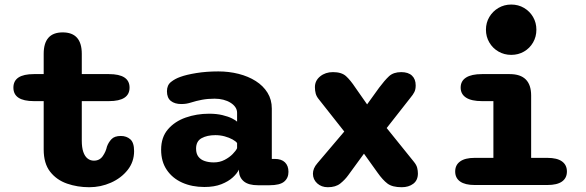

<svg xmlns="http://www.w3.org/2000/svg" viewBox="-20 -794 2516 824"><path d="M125.5 -360Q37.5 -360 37.5 -418Q37.5 -476 125.5 -476H167.5V-563Q167.5 -655 249 -655Q331 -655 331 -563V-476H447.5Q536 -476 536 -418Q536 -360 447.5 -360H331V-190Q331 -161 337.5 -142Q344 -123 355.8 -113.8Q367.5 -104.5 383 -104.5Q407.5 -104.5 421 -124Q434.5 -143.5 439 -165Q445.5 -183 458.5 -196.8Q471.5 -210.5 498.5 -210.5Q523 -210.5 539.2 -196.2Q555.5 -182 555.5 -145.5Q555.5 -99.5 527.8 -64.5Q500 -29.5 456 -10Q412 9.5 363 9.5Q312.5 9.5 267.8 -6Q223 -21.5 195.2 -57Q167.5 -92.5 167.5 -152.5V-360Z M1087 1Q1047 1 1027 -15.2Q1007 -31.5 1005.5 -59L1005 -66Q998 -50 979.2 -32.8Q960.5 -15.5 930.2 -3.5Q900 8.5 857 8.5Q804 8.5 762 -10.2Q720 -29 695.8 -64.8Q671.5 -100.5 671.5 -151.5Q671.5 -205 700.8 -239Q730 -273 777 -289.5Q824 -306 877.5 -306Q909.5 -306 934.5 -300Q959.5 -294 975.8 -285.8Q992 -277.5 997.5 -272V-310Q997.5 -323 990 -334Q982.5 -345 969.2 -353.2Q956 -361.5 938.5 -366Q921 -370.5 901 -370.5Q872 -370.5 846.8 -365.8Q821.5 -361 801.5 -354.5Q790.5 -351 780.2 -349.2Q770 -347.5 758 -347.5Q730 -347.5 713.2 -360.8Q696.5 -374 696.5 -402.5Q696.5 -428.5 713.8 -442.2Q731 -456 754 -464Q779.5 -473.5 822.8 -480.5Q866 -487.5 917 -487.5Q962.5 -487.5 1004 -477Q1045.5 -466.5 1077.5 -446.2Q1109.5 -426 1128 -396.2Q1146.5 -366.5 1146.5 -328V-112H1159Q1188 -112 1203 -97.2Q1218 -82.5 1218 -56.5Q1218 -30 1199.5 -14.5Q1181 1 1136.5 1ZM997.5 -180Q992.5 -187.5 978 -195.5Q963.5 -203.5 944.2 -208.8Q925 -214 904.5 -214Q869 -214 845.2 -201Q821.5 -188 821.5 -156Q821.5 -134.5 831.5 -121.5Q841.5 -108.5 858.8 -102.8Q876 -97 897.5 -97Q923 -97 943.8 -107.8Q964.5 -118.5 978.5 -132.8Q992.5 -147 997.5 -158Z M1702 -484.5Q1732 -484.5 1748 -469.5Q1764 -454.5 1764 -427.5Q1764 -410 1758.2 -398.8Q1752.5 -387.5 1741.5 -374.5L1639.5 -244.5L1756 -100Q1767.5 -86 1770.5 -73.5Q1773.5 -61 1773.5 -49.5Q1773.5 -20.5 1753.8 -5.5Q1734 9.5 1704 9.5Q1664 9.5 1643.2 -6Q1622.5 -21.5 1600 -53.5L1542 -134.5L1474.5 -42Q1460.5 -22.5 1440.5 -6.5Q1420.5 9.5 1387 9.5Q1359.5 9.5 1341.2 -7.2Q1323 -24 1323 -48.5Q1323 -59.5 1327.5 -70.8Q1332 -82 1342.5 -94L1457.5 -229.5L1349 -367Q1338.5 -379.5 1335 -392.2Q1331.5 -405 1331.5 -420Q1331.5 -448 1354 -466.2Q1376.5 -484.5 1409 -484.5Q1446 -484.5 1465 -467.2Q1484 -450 1505.5 -417.5L1555.5 -346L1607 -417.5Q1630.5 -449 1649.5 -466.8Q1668.5 -484.5 1702 -484.5Z M2017 -116.5H2097.5V-360H2048.5Q2003.5 -360 1980.2 -375Q1957 -390 1957 -418Q1957 -446.5 1980.2 -461.2Q2003.5 -476 2048.5 -476H2167.5Q2259.5 -476 2259.5 -384V-116.5H2329Q2371 -116.5 2392 -101.2Q2413 -86 2413 -58Q2413 -30 2392 -15Q2371 0 2329 0H2017Q1976 0 1954.8 -15Q1933.5 -30 1933.5 -58Q1933.5 -86 1954.8 -101.2Q1976 -116.5 2017 -116.5ZM2065.5 -666.5Q2065.5 -696.5 2080 -721Q2094.5 -745.5 2119.2 -760Q2144 -774.5 2174 -774.5Q2204.5 -774.5 2229 -760Q2253.5 -745.5 2267.8 -721Q2282 -696.5 2282 -666.5Q2282 -636.5 2267.8 -611.8Q2253.5 -587 2229 -572.8Q2204.5 -558.5 2174 -558.5Q2144 -558.5 2119.2 -572.8Q2094.5 -587 2080 -611.8Q2065.5 -636.5 2065.5 -666.5Z"/></svg>

Font: Sono Monospace
Style: Bold
Weight: 700
Designer: Tyler Finck
Foundry: Tyler Finck
Version: Version 2.112